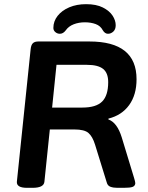

<svg xmlns="http://www.w3.org/2000/svg" viewBox="-20 -899 711 921"><path d="M110 2Q58 2 61 -28L127 -663Q129 -683 137.5 -691.5Q146 -700 164 -700H409Q635 -700 635 -519Q635 -444 599.5 -395Q564 -346 500 -330V-326Q542 -311 564 -240L623 -46Q629 -27 629 -20Q628 -7 616 -2.5Q604 2 573 2H543Q524 2 510 -3Q496 -8 492 -24L436 -205Q424 -244 404.5 -261Q385 -278 337 -278H219L193 -27Q190 2 136 2ZM230 -383H375Q441 -383 470 -412Q499 -441 499 -505Q499 -549 474.5 -568.5Q450 -588 397 -588H251ZM267 -737Q255 -737 245.5 -745Q236 -753 236 -765Q236 -797 256.5 -823Q277 -849 312.5 -864Q348 -879 393 -879Q442 -879 473.5 -863Q505 -847 520 -824Q535 -801 535 -778Q535 -758 523.5 -747.5Q512 -737 498 -737Q483 -737 473 -754Q462 -775 439 -783.5Q416 -792 387 -792Q358 -792 333.5 -782.5Q309 -773 295 -753Q283 -737 267 -737Z"/></svg>

Font: Asap Semi Expanded Semi Expanded SemiBold
Style: Italic
Weight: 600
Width: 6
Italic angle: -6°
Designer: Pablo Cosgaya
Foundry: Omnibus-Type
Version: Version 3.001; ttfautohint (v1.8.4.7-5d5b)